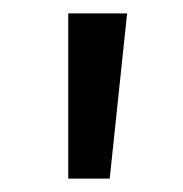

<svg xmlns="http://www.w3.org/2000/svg" viewBox="-20 -710 274 287"><path d="M82 -690V-443H144L170 -690Z"/></svg>

Font: WorkSans-Regular
Style: Regular
Weight: 500
Designer: Wei Huang
Foundry: Wei Huang
Version: ""